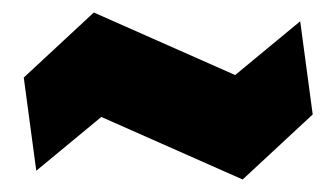

<svg xmlns="http://www.w3.org/2000/svg" viewBox="-20 -481 538 307"><path d="M38 -208 18 -357 130 -461 356 -361 460 -447 480 -298 368 -194 142 -294Z"/></svg>

Font: Tektur SemiCondensed
Style: Bold
Weight: 700
Width: 4
Designer: Adam Jagosz
Foundry: Adam Jagosz
Version: Version 1.005;gftools[0.9.30]